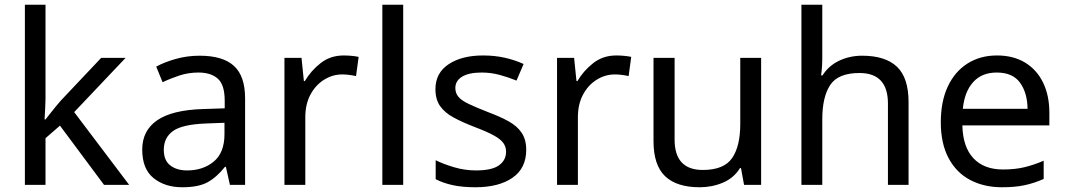

<svg xmlns="http://www.w3.org/2000/svg" viewBox="-20 -780 4498 810"><path d="M172 -760V-363Q172 -347 170.5 -321Q169 -295 168 -276H172Q178 -284 190 -299Q202 -314 214.5 -329.5Q227 -345 236 -355L407 -536H510L293 -307L525 0H419L233 -250L172 -197V0H85V-760Z M822 -545Q920 -545 967 -502Q1014 -459 1014 -365V0H950L933 -76H929Q894 -32 855.5 -11Q817 10 749 10Q676 10 628 -28.5Q580 -67 580 -149Q580 -229 643 -272.5Q706 -316 837 -320L928 -323V-355Q928 -422 899 -448Q870 -474 817 -474Q775 -474 737 -461.5Q699 -449 666 -433L639 -499Q674 -518 722 -531.5Q770 -545 822 -545ZM927 -262 848 -259Q748 -255 709.5 -227Q671 -199 671 -148Q671 -103 698.5 -82Q726 -61 769 -61Q837 -61 882 -98.5Q927 -136 927 -214Z M1430 -546Q1445 -546 1462.5 -544.5Q1480 -543 1493 -540L1482 -459Q1469 -462 1453.5 -464Q1438 -466 1424 -466Q1383 -466 1347 -443.5Q1311 -421 1289.5 -380.5Q1268 -340 1268 -286V0H1180V-536H1252L1262 -438H1266Q1292 -482 1333 -514Q1374 -546 1430 -546Z M1681 0H1593V-760H1681Z M2200 -148Q2200 -70 2142 -30Q2084 10 1986 10Q1930 10 1889.5 1Q1849 -8 1818 -24V-104Q1850 -88 1895.5 -74.5Q1941 -61 1988 -61Q2055 -61 2085 -82.5Q2115 -104 2115 -140Q2115 -160 2104 -176Q2093 -192 2064.5 -208Q2036 -224 1983 -244Q1931 -264 1894 -284Q1857 -304 1837 -332Q1817 -360 1817 -404Q1817 -472 1872.5 -509Q1928 -546 2018 -546Q2067 -546 2109.5 -536.5Q2152 -527 2189 -510L2159 -440Q2125 -454 2088 -464Q2051 -474 2012 -474Q1958 -474 1929.5 -456.5Q1901 -439 1901 -409Q1901 -387 1914 -371.5Q1927 -356 1957.5 -341.5Q1988 -327 2039 -307Q2090 -288 2126 -268Q2162 -248 2181 -219.5Q2200 -191 2200 -148Z M2580 -546Q2595 -546 2612.5 -544.5Q2630 -543 2643 -540L2632 -459Q2619 -462 2603.5 -464Q2588 -466 2574 -466Q2533 -466 2497 -443.5Q2461 -421 2439.5 -380.5Q2418 -340 2418 -286V0H2330V-536H2402L2412 -438H2416Q2442 -482 2483 -514Q2524 -546 2580 -546Z M3191 -536V0H3119L3106 -71H3102Q3076 -29 3030 -9.5Q2984 10 2932 10Q2835 10 2786 -36.5Q2737 -83 2737 -185V-536H2826V-191Q2826 -63 2945 -63Q3034 -63 3068.5 -113Q3103 -163 3103 -257V-536Z M3449 -760V-537Q3449 -497 3444 -462H3450Q3476 -503 3520.5 -524Q3565 -545 3617 -545Q3715 -545 3764 -498.5Q3813 -452 3813 -349V0H3726V-343Q3726 -472 3606 -472Q3516 -472 3482.5 -421.5Q3449 -371 3449 -277V0H3361V-760Z M4186 -546Q4255 -546 4304.5 -516Q4354 -486 4380.5 -431.5Q4407 -377 4407 -304V-251H4040Q4042 -160 4086.5 -112.5Q4131 -65 4211 -65Q4262 -65 4301.5 -74.5Q4341 -84 4383 -102V-25Q4342 -7 4302 1.5Q4262 10 4207 10Q4131 10 4072.5 -21Q4014 -52 3981.5 -113.5Q3949 -175 3949 -264Q3949 -352 3978.5 -415Q4008 -478 4061.5 -512Q4115 -546 4186 -546ZM4185 -474Q4122 -474 4085.5 -433.5Q4049 -393 4042 -321H4315Q4314 -389 4283 -431.5Q4252 -474 4185 -474Z"/></svg>

Font: Noto Sans IKEA
Style: Regular
Weight: 400
Designer: Monotype Design Team
Foundry: Monotype Imaging Inc.
Version: Version 2.001